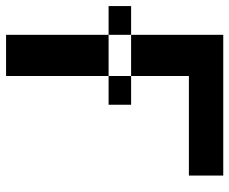

<svg xmlns="http://www.w3.org/2000/svg" viewBox="-112 -688 773 648"><g transform="rotate(90 275.0 -363.5)"><path d="M207 -614V3H68V-730H543V-614ZM304 -419H-29V-343H304Z"/></g></svg>

Font: Sinter Bold
Style: Regular
Weight: 700
Foundry: Adobe & rsms
Version: Version 1.000